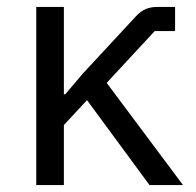

<svg xmlns="http://www.w3.org/2000/svg" viewBox="-20 -536 567 556"><path d="M413 0H510L289 -296L428 -446H487V-516H438C410 -516 392 -509 372 -487L219 -322L169 -263H165V-516H85V0H165V-174L232 -246Z"/></svg>

Font: LVC Sans
Style: Regular
Weight: 400
Designer: Mike Abbink, Paul van der Laan, Pieter van Rosmalen
Foundry: Bold Monday
Version: Version 3.0